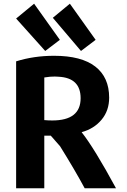

<svg xmlns="http://www.w3.org/2000/svg" viewBox="-20 -1008 685 1036"><path d="M606 8H437Q385 -89 304 -219L254 -276H219V8H67V-677Q163 -707 272 -707Q419 -707 494 -649Q569 -591 569 -481Q569 -411 528 -362Q487 -313 421 -295V-294Q489 -208 606 8ZM415 -478Q415 -588 296 -594Q279 -596 250 -594Q229 -592 219 -590V-360Q241 -358 262 -358Q415 -358 415 -478ZM265 -912 357 -988 496 -793 417 -733ZM67 -908 164 -988 303 -793 224 -733Z"/></svg>

Font: Repo
Style: Bold
Weight: 700
Designer: Stefan Peev
Foundry: Context Ltd
Version: Version 001.000